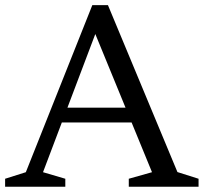

<svg xmlns="http://www.w3.org/2000/svg" viewBox="-20 -712 778 732"><path d="M190.5 -245V-301.5H530.5V-245ZM656.5 -56 737 -30.5V0H471V-30.5L559.5 -55.5L327.5 -621H358L144 -55.5L229 -30.5V0H-0.5V-30.5L78.5 -55.5L332 -692.5H391.5Z"/></svg>

Font: Newsreader
Style: Regular
Weight: 400
Designer: Hugues Gentile
Foundry: Production Type
Version: Version 1.003